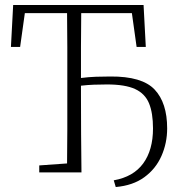

<svg xmlns="http://www.w3.org/2000/svg" viewBox="-20 -694 744 773"><path d="M24 -505 33 -674H558L567 -505H530L511 -641H307Q306 -573 306 -505.5Q306 -438 306 -380Q337 -384 366.5 -385Q396 -386 424 -386Q552 -387 602.5 -333.5Q653 -280 653 -177Q653 -118 630 -66Q607 -14 561 19.5Q515 53 446 59L438 32Q517 18 556.5 -36Q596 -90 596 -177Q596 -239 580 -278Q564 -317 524 -335.5Q484 -354 411 -354Q383 -354 357.5 -353Q332 -352 306 -349V-310Q306 -232 306.5 -154.5Q307 -77 308 0H138V-28L250 -36Q251 -104 251 -172.5Q251 -241 251 -310V-364Q251 -434 251 -503.5Q251 -573 250 -641H80L61 -505Z"/></svg>

Font: Source Serif Pro Light
Style: Regular
Weight: 300
Designer: Frank Grießhammer
Foundry: Adobe Systems Incorporated
Version: Version 3.001;hotconv 1.0.111;makeotfexe 2.5.65597